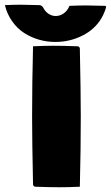

<svg xmlns="http://www.w3.org/2000/svg" viewBox="-89 -779 462 801"><path d="M44.9 -293Q44.9 -429.7 48.8 -585.9Q95.2 -588.1 134.3 -588.1Q174.6 -588.1 234.4 -585.9Q238.3 -585.9 241.2 -583Q244.1 -580.1 244.1 -576.2Q248 -392.6 248 -293Q248 -156.2 244.1 0Q197.8 2.2 158.7 2.2Q118.4 2.2 58.6 0Q54.7 0 51.8 -2.9Q48.8 -5.9 48.8 -9.8Q44.9 -193.4 44.9 -293ZM-68.6 -757.6Q-34.2 -759.3 -2.4 -759.3Q23.4 -759.3 75.9 -757.6Q80.1 -757.6 84.5 -754.6Q88.9 -751.7 90.8 -747.8Q99.9 -730.2 113.9 -721.2Q127.9 -712.2 143.6 -712.2Q161.4 -712.2 177 -723.3Q192.6 -734.4 200.9 -754.6Q237.5 -756.3 271 -756.3Q298.8 -756.3 349.4 -754.6Q353.5 -754.6 353.5 -751.2Q353.5 -745.1 347 -729.4Q340.6 -713.6 334.5 -703.4Q306.9 -656.5 254.4 -630.2Q201.9 -604 141.8 -604Q106.9 -604 74 -613.4Q41 -622.8 12.3 -641.1Q-16.4 -659.4 -37.8 -689.5Q-59.3 -719.5 -68.6 -757.6Z"/></svg>

Font: Digitalt
Style: Medium
Weight: 500
Designer: gluk
Foundry: gluk
Version: Version 0.60